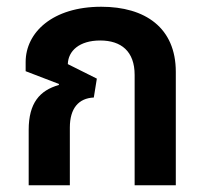

<svg xmlns="http://www.w3.org/2000/svg" viewBox="-20 -549 610 569"><path d="M65 0H187V-171C187 -228 213 -258 258 -260L267 -316L181 -359C182 -398 215 -429 277 -429C339 -429 379 -397 379 -327V0H501V-336C501 -467 410 -529 280 -529C136 -529 56 -453 56 -365V-338L155 -300L154 -297C98 -281 65 -244 65 -164Z"/></svg>

Font: Noto Sans Thai UI SemiCondensed Semi
Style: Regular
Weight: 600
Width: 4
Designer: Monotype Design Team
Foundry: Monotype Imaging Inc.
Version: Version 1.901